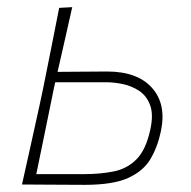

<svg xmlns="http://www.w3.org/2000/svg" viewBox="-20 -516 534 537"><path d="M41.5 0Q54 -56 65.8 -109Q77.5 -162 90.5 -221L101 -270.5Q113.5 -332.5 124 -385.2Q134.5 -438 145.5 -494L182 -496Q171.5 -450 161.8 -406.2Q152 -362.5 141 -315Q170.5 -315 208.5 -315.5Q246.5 -316 279.5 -316Q364.5 -316 405.2 -270.2Q446 -224.5 430 -149Q421 -105.5 401 -71.5Q381 -37.5 338.2 -18.2Q295.5 1 217 1Q167 1 119.8 0.5Q72.5 0 41.5 0ZM81.5 -29H216Q262 -29 299.2 -36.8Q336.5 -44.5 362.5 -71.2Q388.5 -98 400.5 -154Q409.5 -195.5 400 -221.5Q390.5 -247.5 369.8 -261.5Q349 -275.5 323.8 -280.8Q298.5 -286 276.5 -286H134.5Q132.5 -278 131 -270.5Q119 -212 105.8 -147Q92.5 -82 81.5 -29Z"/></svg>

Font: Commissioner Loud Thin
Style: Italic
Weight: 100
Italic angle: -12°
Designer: Kostas Bartsokas
Foundry: Kostas Bartsokas
Version: Version 1.000; ttfautohint (v1.8.3)